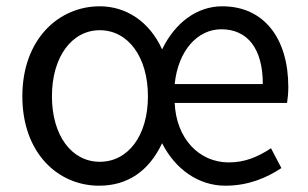

<svg xmlns="http://www.w3.org/2000/svg" viewBox="-20 -577 977 610"><path d="M295 13C385 13 453 -33 495 -122C537 -39 611 13 696 13C769 13 827 -12 874 -43L841 -106C800 -79 759 -61 707 -61C613 -61 540 -136 535 -250H892C894 -263 896 -281 896 -300C896 -455 819 -557 686 -557C606 -557 536 -505 495 -420C455 -509 380 -557 297 -557C166 -557 51 -452 51 -271C51 -91 164 13 295 13ZM297 -63C208 -63 145 -146 145 -271C145 -396 208 -481 297 -481C387 -481 450 -396 450 -271C450 -146 387 -63 297 -63ZM535 -310C546 -417 608 -484 683 -484C766 -484 815 -423 815 -310Z"/></svg>

Font: Noto Sans T Chinese Regular
Style: Regular
Weight: 400
Designer: Ryoko NISHIZUKA (kana & ideographs); Paul D. Hunt (Latin, Greek & Cyrillic); Wenlong ZHANG (bopomofo); Sandoll Communica
Foundry: Adobe Systems Incorporated
Version: Version 1.000;PS 1;hotconv 1.0.78;makeotf.lib2.5.61930